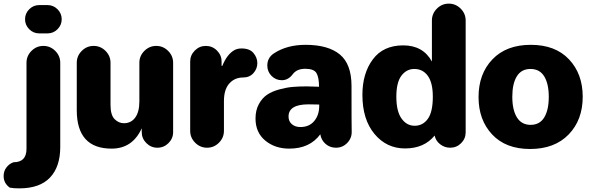

<svg xmlns="http://www.w3.org/2000/svg" viewBox="-95 -806 3250 1058"><path d="M121 -622Q89 -622 66 -645Q43 -668 43 -700Q43 -732 66 -755Q89 -778 121 -778H167Q199 -778 222 -755Q245 -732 245 -700Q245 -668 222 -645Q199 -622 167 -622ZM11 232Q-21 232 -41 228Q-75 204 -75 164Q-75 137 -59.5 116.5Q-44 96 -20 88Q51 88 51 14V-460Q51 -498 78.5 -525.5Q106 -553 144 -553Q182 -553 209.5 -525.5Q237 -498 237 -460V4Q237 113 180.5 172.5Q124 232 11 232Z M520 13Q328 13 328 -199V-460Q328 -498 355.5 -525.5Q383 -553 421 -553Q459 -553 486.5 -525.5Q514 -498 514 -460V-228Q514 -172 536.5 -149.5Q559 -127 588 -127Q627 -127 650 -158Q673 -189 673 -248V-460Q673 -498 700.5 -525.5Q728 -553 766 -553Q804 -553 831.5 -525.5Q859 -498 859 -460V-78Q859 -43 833.5 -17.5Q808 8 772 8Q737 8 711.5 -17.5Q686 -43 686 -78V-99Q635 13 520 13Z M953 -85V-467Q953 -502 978.5 -527.5Q1004 -553 1039 -553Q1075 -553 1100.5 -527.5Q1126 -502 1126 -467V-443H1130Q1156 -507 1197 -530Q1214 -539 1236 -539Q1281 -539 1302 -513.5Q1323 -488 1323 -458Q1323 -427 1301.5 -403Q1280 -379 1245 -379Q1196 -379 1166 -343Q1139 -310 1139 -249V-85Q1139 -47 1111.5 -19.5Q1084 8 1046 8Q1008 8 980.5 -19.5Q953 -47 953 -85Z M1499 13Q1420 13 1366.5 -31.5Q1313 -76 1313 -153Q1313 -198 1331 -231.5Q1349 -265 1376 -283.5Q1403 -302 1443 -313Q1483 -324 1517.5 -327Q1552 -330 1595 -330Q1606 -330 1629 -329Q1652 -328 1663 -328Q1663 -379 1649 -403Q1635 -427 1587 -427Q1541 -427 1519 -398Q1494 -364 1458 -364Q1425 -364 1401.5 -387.5Q1378 -411 1378 -445Q1378 -487 1413 -511Q1485 -559 1589 -559Q1713 -559 1777.5 -506Q1842 -453 1842 -332Q1842 -110 1843 -81Q1844 -45 1818.5 -18.5Q1793 8 1756 8Q1723 8 1699 -13Q1675 -34 1670 -66Q1612 13 1499 13ZM1560 -106Q1609 -106 1636.5 -139Q1664 -172 1664 -222V-230Q1654 -230 1634.5 -230.5Q1615 -231 1605 -231Q1495 -231 1495 -164Q1495 -137 1513.5 -121.5Q1532 -106 1560 -106Z M2137 12Q2035 12 1968.5 -68Q1902 -148 1902 -283Q1902 -402 1959.5 -479Q2017 -556 2127 -556Q2236 -556 2285 -467V-693Q2285 -731 2312.5 -758.5Q2340 -786 2378 -786Q2416 -786 2443.5 -758.5Q2471 -731 2471 -693V-77Q2471 -42 2446 -17Q2421 8 2386 8Q2355 8 2330.5 -11Q2306 -30 2300 -59Q2242 12 2137 12ZM2190 -113Q2235 -113 2262.5 -151Q2290 -189 2290 -273Q2290 -350 2262.5 -388Q2235 -426 2188 -426Q2145 -426 2117 -389Q2089 -352 2089 -273Q2089 -193 2117.5 -153Q2146 -113 2190 -113Z M2826 15Q2692 15 2617 -65Q2542 -145 2542 -271Q2542 -399 2618.5 -479Q2695 -559 2830 -559Q2965 -559 3040.5 -479Q3116 -399 3116 -273Q3116 -145 3038.5 -65Q2961 15 2826 15ZM2828 -426Q2778 -426 2753 -385.5Q2728 -345 2728 -273Q2728 -200 2753.5 -159Q2779 -118 2829 -118Q2879 -118 2904 -159Q2929 -200 2929 -272Q2929 -344 2904 -385Q2879 -426 2828 -426Z"/></svg>

Font: Jellee Roman
Style: Regular
Weight: 400
Designer: Alfredo Marco Pradil
Foundry: Alfredo Marco Pradil
Version: Version 1.016;PS 001.016;hotconv 1.0.88;makeotf.lib2.5.64775